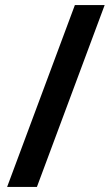

<svg xmlns="http://www.w3.org/2000/svg" viewBox="-20 -734 438 754"><path d="M391 -714 125 0H8L274 -714Z"/></svg>

Font: Noto Sans Hanifi Rohingya SemiBold
Style: Regular
Weight: 600
Version: Version 2.101